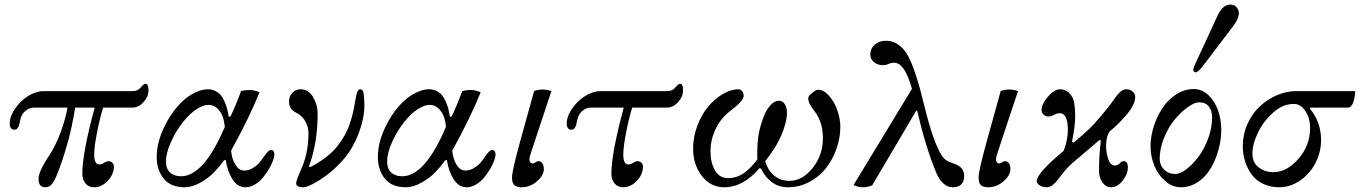

<svg xmlns="http://www.w3.org/2000/svg" viewBox="-20 -791 5801 819"><path d="M21.5 -264.6Q21.5 -303.7 60.5 -348.1Q80.1 -370.6 109.1 -386.5Q138.2 -402.3 164.1 -402.3H545.4Q567.9 -402.3 579.6 -417Q592.8 -433.6 601.1 -433.6Q613.3 -433.6 613.3 -405.3Q613.3 -378.9 592.3 -355.5Q571.3 -332 544.4 -332H419.9Q406.7 -290.5 394.3 -227.8Q381.8 -165 381.8 -131.3Q381.8 -89.4 403.8 -89.4Q414.1 -89.4 425.8 -97.7Q435.5 -103.5 441.4 -103.5Q452.6 -103.5 459.2 -96.9Q465.8 -90.3 465.8 -80.6Q465.8 -47.9 439.9 -20Q414.1 7.8 380.4 7.8Q358.4 7.8 344.7 -8.5Q331.1 -24.9 331.1 -49.8Q331.1 -136.7 383.8 -332H300.8Q286.6 -248.5 272.5 -196.3Q246.6 -102.1 222.2 -43.9Q217.3 -31.7 213.4 -24.2Q209.5 -16.6 203.4 -8.3Q197.3 0 189.5 3.9Q181.6 7.8 171.9 7.8Q144.5 7.8 144.5 -29.3Q144.5 -60.1 190.4 -128.9Q219.7 -172.9 241 -233.2Q262.2 -293.5 267.6 -332H125Q104 -332 87.2 -317.1Q70.3 -302.2 65.9 -277.8Q63.5 -265.1 61.8 -258.1Q60.1 -251 54.9 -244.4Q49.8 -237.8 42 -237.8Q21.5 -237.8 21.5 -264.6Z M648.4 -123Q648.4 -171.4 668.9 -222.9Q689.5 -274.4 721.7 -317.9Q755.4 -362.8 794.4 -386.5Q833.5 -410.2 866.7 -410.2Q884.3 -410.2 898.4 -403.1Q912.6 -396 921.6 -385.3Q930.7 -374.5 937.7 -358.4Q944.8 -342.3 948.7 -327.4Q952.6 -312.5 955.6 -293.9L962.4 -293Q983.4 -335 1008.3 -402.3Q1024.9 -407.2 1044.4 -407.2Q1064.5 -407.2 1086.9 -397.5Q1044.9 -292 965.8 -148.4Q969.2 -112.3 984.4 -87.9Q999.5 -63.5 1021.5 -63.5Q1041 -63.5 1058.8 -74.5Q1076.7 -85.4 1086.4 -97.2Q1096.2 -108.9 1110.4 -129.4Q1126 -151.4 1135.7 -151.4Q1150.4 -151.4 1150.4 -130.9Q1150.4 -122.1 1144.5 -106Q1138.7 -89.8 1127.2 -70.3Q1115.7 -50.8 1101.3 -33.2Q1086.9 -15.6 1067.1 -3.9Q1047.4 7.8 1027.3 7.8Q992.7 7.8 970.9 -27.6Q949.2 -63 942.9 -108.9L935.5 -106.9Q916 -79.6 892.8 -55.7Q869.6 -31.7 834.7 -12Q799.8 7.8 767.1 7.8Q708.5 7.8 678.5 -28.8Q648.4 -65.4 648.4 -123ZM688 -102.5Q688 -70.8 705.6 -54.9Q723.1 -39.1 752 -39.1Q849.6 -39.1 939 -250Q937 -272.5 930.2 -292.5Q923.3 -312.5 907.5 -328.1Q891.6 -343.8 869.1 -343.8Q847.2 -343.8 818.4 -325.2Q789.6 -306.6 761.2 -271Q730 -231.9 709 -184.8Q688 -137.7 688 -102.5Z M1212.9 -357.4Q1212.9 -379.9 1226.6 -395Q1240.2 -410.2 1262.7 -410.2Q1295.9 -410.2 1315.4 -377Q1335 -343.8 1335 -306.2Q1335 -181.6 1297.9 -81.1L1303.7 -78.1Q1382.8 -119.6 1421.9 -170.9Q1455.1 -214.4 1470.7 -259Q1486.3 -303.7 1494.1 -353.5Q1499 -384.3 1503.4 -397.2Q1507.8 -410.2 1516.6 -410.2Q1528.3 -410.2 1531.2 -392.6Q1534.2 -375 1534.2 -339.8Q1534.2 -285.6 1508.8 -219.5Q1483.4 -153.3 1439.5 -104.5Q1397 -57.1 1345.9 -24.7Q1294.9 7.8 1273.4 7.8Q1243.2 7.8 1243.2 -9.3Q1243.2 -21.5 1265.6 -71.3Q1295.9 -138.7 1295.9 -224.6Q1295.9 -252.9 1278.3 -280.3Q1265.6 -299.3 1241.2 -311.5Q1212.9 -325.7 1212.9 -357.4Z M1591.8 -123Q1591.8 -171.4 1612.3 -222.9Q1632.8 -274.4 1665 -317.9Q1698.7 -362.8 1737.8 -386.5Q1776.9 -410.2 1810.1 -410.2Q1827.6 -410.2 1841.8 -403.1Q1856 -396 1865 -385.3Q1874 -374.5 1881.1 -358.4Q1888.2 -342.3 1892.1 -327.4Q1896 -312.5 1898.9 -293.9L1905.8 -293Q1926.8 -335 1951.7 -402.3Q1968.3 -407.2 1987.8 -407.2Q2007.8 -407.2 2030.3 -397.5Q1988.3 -292 1909.2 -148.4Q1912.6 -112.3 1927.7 -87.9Q1942.9 -63.5 1964.8 -63.5Q1984.4 -63.5 2002.2 -74.5Q2020 -85.4 2029.8 -97.2Q2039.6 -108.9 2053.7 -129.4Q2069.3 -151.4 2079.1 -151.4Q2093.8 -151.4 2093.8 -130.9Q2093.8 -122.1 2087.9 -106Q2082 -89.8 2070.6 -70.3Q2059.1 -50.8 2044.7 -33.2Q2030.3 -15.6 2010.5 -3.9Q1990.7 7.8 1970.7 7.8Q1936 7.8 1914.3 -27.6Q1892.6 -63 1886.2 -108.9L1878.9 -106.9Q1859.4 -79.6 1836.2 -55.7Q1813 -31.7 1778.1 -12Q1743.2 7.8 1710.4 7.8Q1651.9 7.8 1621.8 -28.8Q1591.8 -65.4 1591.8 -123ZM1631.3 -102.5Q1631.3 -70.8 1648.9 -54.9Q1666.5 -39.1 1695.3 -39.1Q1793 -39.1 1882.3 -250Q1880.4 -272.5 1873.5 -292.5Q1866.7 -312.5 1850.8 -328.1Q1835 -343.8 1812.5 -343.8Q1790.5 -343.8 1761.7 -325.2Q1732.9 -306.6 1704.6 -271Q1673.3 -231.9 1652.3 -184.8Q1631.3 -137.7 1631.3 -102.5Z M2164.1 -34.2Q2164.1 -62 2199.2 -189.5L2258.3 -402.3Q2273.9 -409.2 2293.9 -409.2Q2313 -409.2 2332 -402.3L2248.5 -150.4Q2238.3 -121.1 2238.3 -110.8Q2238.3 -103.5 2242.2 -98.6Q2246.1 -93.8 2252 -93.8Q2256.3 -93.8 2263.2 -98.1Q2271 -103.5 2276.4 -103.5Q2287.6 -103.5 2293.7 -94Q2299.8 -84.5 2299.8 -70.3Q2299.8 -43 2270.5 -17.6Q2241.2 7.8 2205.1 7.8Q2184.1 7.8 2174.1 -1.2Q2164.1 -10.3 2164.1 -34.2Z M2397.5 -264.6Q2397.5 -303.7 2436.5 -348.1Q2456.1 -370.6 2485.1 -386.5Q2514.2 -402.3 2540 -402.3H2825.7Q2848.1 -402.3 2859.9 -417Q2873 -433.6 2881.3 -433.6Q2893.6 -433.6 2893.6 -405.3Q2893.6 -378.9 2872.6 -355.5Q2851.6 -332 2824.7 -332H2676.8Q2663.6 -290.5 2651.1 -227.8Q2638.7 -165 2638.7 -131.3Q2638.7 -89.4 2660.6 -89.4Q2670.9 -89.4 2682.6 -97.7Q2692.4 -103.5 2698.2 -103.5Q2709.5 -103.5 2716.1 -96.9Q2722.7 -90.3 2722.7 -80.6Q2722.7 -47.9 2696.8 -20Q2670.9 7.8 2637.2 7.8Q2615.2 7.8 2601.6 -8.5Q2587.9 -24.9 2587.9 -49.8Q2587.9 -136.7 2640.6 -332H2501Q2480 -332 2463.1 -317.1Q2446.3 -302.2 2441.9 -277.8Q2439.5 -265.1 2437.7 -258.1Q2436 -251 2430.9 -244.4Q2425.8 -237.8 2418 -237.8Q2397.5 -237.8 2397.5 -264.6Z M2936.5 -157.2Q2936.5 -206.1 2954.1 -253.4Q2971.7 -300.8 2999.5 -334.7Q3027.3 -368.7 3062.3 -389.4Q3097.2 -410.2 3130.9 -410.2Q3139.2 -410.2 3145.8 -401.4Q3152.3 -392.6 3152.3 -382.3Q3152.3 -360.8 3094.7 -317.4Q3056.2 -288.6 3033.4 -242.4Q3010.7 -196.3 3010.7 -145Q3010.7 -97.7 3029.8 -64.5Q3048.8 -31.2 3085 -31.2Q3122.6 -31.2 3152.8 -52.5Q3183.1 -73.7 3210.9 -111.8Q3210 -122.6 3210 -128.9Q3210 -178.2 3215.3 -213.4Q3220.7 -248.5 3238.3 -294.9Q3248.5 -321.8 3265.9 -341.6Q3283.2 -361.3 3302.7 -361.3Q3318.8 -361.3 3327.9 -346.2Q3336.9 -331.1 3336.9 -309.1Q3336.9 -279.3 3321.3 -235.6Q3305.7 -191.9 3279.3 -152.3Q3263.7 -128.4 3244.1 -103.5Q3255.4 -64.9 3282 -42.2Q3308.6 -19.5 3348.1 -19.5Q3402.3 -19.5 3446.3 -74.2Q3490.2 -128.9 3490.2 -200.7Q3490.2 -269 3456.1 -314.5Q3439.9 -335.9 3433.8 -347.7Q3427.7 -359.4 3427.7 -373Q3427.7 -381.3 3444.6 -394.8Q3461.4 -408.2 3469.2 -408.2Q3494.1 -408.2 3516.8 -382.1Q3539.6 -356 3552 -319.6Q3564.5 -283.2 3564.5 -250.5Q3564.5 -202.6 3548.1 -156.2Q3531.7 -109.9 3503.2 -73.5Q3474.6 -37.1 3431.9 -14.6Q3389.2 7.8 3340.8 7.8Q3302.2 7.8 3273.2 -13.4Q3244.1 -34.7 3226.1 -71.8L3219.7 -73.7Q3150.4 7.8 3069.3 7.8Q3010.7 7.8 2973.6 -40.8Q2936.5 -89.4 2936.5 -157.2Z M3621.1 -2 3870.1 -412.1Q3862.8 -437.5 3854 -460Q3828.1 -523.4 3794.9 -523.4Q3780.8 -523.4 3770 -518.1Q3760.3 -513.2 3744.1 -513.2Q3725.6 -513.2 3709 -525.1Q3692.4 -537.1 3692.4 -559.6Q3692.4 -584 3711.4 -600.6Q3730.5 -617.2 3760.3 -617.2Q3790.5 -617.2 3814.9 -598.4Q3839.4 -579.6 3853 -553.2Q3868.2 -524.9 3882.3 -483.4Q3896.5 -441.9 3903.8 -414.3Q3911.1 -386.7 3922.9 -339.4Q3961.4 -182.6 3997.1 -127.9Q4006.8 -113.3 4017.8 -106.4Q4028.8 -99.6 4049.3 -92.8Q4092.8 -79.1 4092.8 -40Q4092.8 -17.1 4080.3 -4.6Q4067.9 7.8 4044.4 7.8Q4022 7.8 4004.2 -8.3Q3986.3 -24.4 3975.6 -49.8Q3928.2 -161.6 3892.6 -318.8H3888.2L3700.2 0Q3679.7 7.8 3659.7 7.8Q3639.6 7.8 3621.1 -2Z M4154.3 -34.2Q4154.3 -62 4189.5 -189.5L4248.5 -402.3Q4264.2 -409.2 4284.2 -409.2Q4303.2 -409.2 4322.3 -402.3L4238.8 -150.4Q4228.5 -121.1 4228.5 -110.8Q4228.5 -103.5 4232.4 -98.6Q4236.3 -93.8 4242.2 -93.8Q4246.6 -93.8 4253.4 -98.1Q4261.2 -103.5 4266.6 -103.5Q4277.8 -103.5 4283.9 -94Q4290 -84.5 4290 -70.3Q4290 -43 4260.7 -17.6Q4231.4 7.8 4195.3 7.8Q4174.3 7.8 4164.3 -1.2Q4154.3 -10.3 4154.3 -34.2Z M4402.3 -18.6Q4402.3 -51.8 4517.1 -147.5Q4535.2 -194.3 4535.2 -239.3Q4535.2 -269 4526.9 -288.6Q4518.6 -308.1 4501.5 -308.1Q4490.2 -308.1 4479 -302.2Q4463.4 -293.9 4452.1 -293.9Q4440.4 -293.9 4431.6 -302Q4422.9 -310.1 4422.9 -322.3Q4422.9 -347.2 4450.2 -378.7Q4477.5 -410.2 4501.5 -410.2Q4534.7 -410.2 4553.2 -377.9Q4566.4 -356 4566.4 -293.9Q4566.4 -254.4 4552.7 -186L4559.6 -182.6Q4604 -219.2 4627.4 -242.2Q4650.9 -265.1 4683.6 -304.7Q4715.8 -343.3 4729.5 -363.3Q4744.1 -385.7 4757.3 -397.9Q4770.5 -410.2 4785.6 -410.2Q4799.8 -410.2 4811 -400.9Q4822.3 -391.6 4822.3 -377.4Q4822.3 -347.2 4789.8 -306.9Q4757.3 -266.6 4714.8 -231.4Q4709 -226.6 4703.6 -209.7Q4698.2 -192.9 4698.2 -166.5Q4698.2 -142.6 4706.1 -116.2Q4714.8 -85 4736.8 -85Q4747.1 -85 4756.3 -94.2Q4764.6 -103.5 4772.9 -103.5Q4791 -103.5 4791 -77.1Q4791 -48.8 4769 -20.5Q4747.1 7.8 4719.2 7.8Q4697.3 7.8 4682.6 -12.9Q4668 -33.7 4668 -61.5Q4668 -130.9 4675.8 -191.4L4669.9 -193.8L4554.7 -95.7Q4529.3 -73.7 4506.8 -43Q4488.3 -17.6 4474.1 -4.9Q4460 7.8 4444.3 7.8Q4428.7 7.8 4415.5 0Q4402.3 -7.8 4402.3 -18.6Z M5070.3 -493.2Q5070.3 -502.4 5081.1 -523.9L5173.8 -724.6Q5195.8 -771.5 5228.5 -771.5Q5244.6 -771.5 5254.6 -760.3Q5264.6 -749 5264.6 -734.9Q5264.6 -711.4 5239.3 -678.2L5107.9 -505.4Q5088.9 -482.4 5081.1 -482.4Q5070.3 -482.4 5070.3 -493.2ZM4887.7 -166Q4887.7 -207.5 4901.1 -250.5Q4914.6 -293.5 4938 -329.3Q4961.4 -365.2 4996.8 -388.2Q5032.2 -411.1 5072.3 -411.1Q5107.9 -411.1 5135.3 -384.8Q5162.6 -358.4 5176 -319.3Q5189.5 -280.3 5189.5 -237.3Q5189.5 -195.3 5177.7 -152.6Q5166 -109.9 5145 -73.7Q5124 -37.6 5090.3 -14.9Q5056.6 7.8 5016.6 7.8Q4981 7.8 4950.7 -18.3Q4920.4 -44.4 4904.1 -84.2Q4887.7 -124 4887.7 -166ZM4926.8 -113.3Q4926.8 -86.4 4945.6 -67.6Q4964.4 -48.8 4993.7 -48.8Q5013.7 -48.8 5040.5 -69.1Q5067.4 -89.4 5091.8 -121.6Q5116.2 -153.8 5133.3 -199.5Q5150.4 -245.1 5150.4 -290Q5150.4 -318.4 5136.7 -336.4Q5123 -354.5 5095.2 -354.5Q5075.2 -354.5 5046.6 -334Q5018.1 -313.5 4991.2 -281.5Q4964.4 -249.5 4945.6 -203.6Q4926.8 -157.7 4926.8 -113.3Z M5281.2 -168Q5281.2 -217.3 5301 -261.7Q5320.8 -306.2 5353 -336.4Q5385.3 -366.7 5426 -384.5Q5466.8 -402.3 5508.3 -402.3H5760.7Q5760.7 -378.9 5752.7 -355.5Q5744.6 -332 5729 -332H5569.8L5567.4 -327.6Q5615.2 -270.5 5615.2 -193.4Q5615.2 -143.1 5591.8 -96.9Q5568.4 -50.8 5526.6 -21.5Q5484.9 7.8 5436.5 7.8Q5398.4 7.8 5367.9 -6.8Q5337.4 -21.5 5319.1 -46.6Q5300.8 -71.8 5291 -102.8Q5281.2 -133.8 5281.2 -168ZM5322.3 -136.7Q5322.3 -96.7 5349.6 -76.7Q5377 -56.6 5411.1 -56.6Q5468.8 -56.6 5517.6 -112.3Q5568.4 -169.9 5568.4 -245.1Q5568.4 -287.1 5548.3 -317.4Q5528.3 -347.7 5499 -347.7Q5469.2 -347.7 5441.7 -333Q5414.1 -318.4 5383.8 -283.2Q5356.4 -251.5 5339.4 -210.9Q5322.3 -170.4 5322.3 -136.7Z"/></svg>

Font: Theano Old Style
Style: Regular
Weight: 400
Designer: Alexey Kryukov
Version: Version 2.00